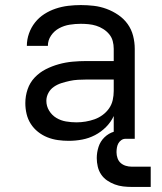

<svg xmlns="http://www.w3.org/2000/svg" viewBox="-20 -548 640 758"><path d="M251 8Q230 8 208.5 5Q187 2 167 -6Q147 -14 130 -27.5Q113 -41 101.5 -59Q90 -77 85 -98Q80 -119 80 -141Q80 -169 89 -195.5Q98 -222 117 -242Q136 -262 160.5 -274.5Q185 -287 212 -294.5Q239 -302 266.5 -304.5Q294 -307 321 -307H429V-355Q429 -371 425 -386Q421 -401 411 -413Q401 -425 387.5 -433.5Q374 -442 359.5 -446.5Q345 -451 329.5 -452.5Q314 -454 299 -454Q277 -454 255 -450.5Q233 -447 213.5 -436.5Q194 -426 181.5 -407.5Q169 -389 169 -367Q169 -367 169 -367Q169 -367 169 -367H86Q86 -367 86 -367Q86 -367 86 -367Q86 -392 94.5 -416Q103 -440 118.5 -459.5Q134 -479 155 -492.5Q176 -506 200 -514Q224 -522 249 -525Q274 -528 299 -528Q325 -528 350.5 -525Q376 -522 400.5 -513Q425 -504 447 -489Q469 -474 484 -453Q499 -432 505.5 -406.5Q512 -381 512 -355V0H429V-90Q418 -66 398.5 -46.5Q379 -27 355 -14.5Q331 -2 304.5 3Q278 8 251 8ZM282 -65Q300 -65 318 -68Q336 -71 353 -77Q370 -83 385 -94Q400 -105 410.5 -120Q421 -135 425 -153Q429 -171 429 -189V-234H321Q305 -234 288 -233Q271 -232 255 -228.5Q239 -225 223 -220Q207 -215 193 -205.5Q179 -196 171 -181Q163 -166 163 -150Q163 -129 174 -111Q185 -93 202.5 -82.5Q220 -72 240.5 -68.5Q261 -65 282 -65ZM500 190Q483 190 466 188Q449 186 433 180Q417 174 403 164.5Q389 155 379.5 141Q370 127 366 110Q362 93 362 76Q362 54 369 32Q376 10 392.5 -6Q409 -22 431 -28.5Q453 -35 475 -35V0Q466 0 458.5 5.5Q451 11 447 18.5Q443 26 441.5 35Q440 44 440 53Q440 65 444 76.5Q448 88 456.5 95.5Q465 103 476.5 106.5Q488 110 500 110H575V190Z"/></svg>

Font: Bmono
Style: Regular
Weight: 400
Monospace: yes
Designer: Belleve Invis
Foundry: Belleve Invis
Version: Version 11.2.2; ttfautohint (v1.8.2)